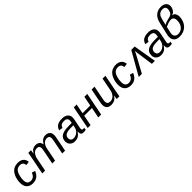

<svg xmlns="http://www.w3.org/2000/svg" viewBox="447 -2437 4149 4149"><g transform="rotate(-45 2521.5 -362.5)"><path d="M229 -60Q330 -60 370 -172L446 -148Q387 10 227 10Q133 10 83 -43Q33 -96 33 -193Q33 -290 68 -374Q104 -459 162 -498.5Q220 -538 305 -538Q389 -538 436.5 -496.5Q484 -455 489 -383L402 -371Q399 -419 373 -444Q347 -469 302 -469Q240 -469 203 -436Q165 -402 144 -331Q123 -260 123 -190Q123 -60 229 -60Z M822 0 883 -310Q895 -371 895 -395Q895 -431 876.5 -450.5Q858 -470 816 -470Q787 -470 762 -457.5Q737 -445 717 -421.5Q697 -398 682.5 -366Q668 -334 662 -295L604 0H517L598 -416Q603 -439 607.5 -467Q612 -495 617 -528H700Q700 -523 694 -490L686 -438H688Q723 -494 759 -516Q795 -538 845 -538Q905 -538 939 -508.5Q973 -479 980 -424Q1021 -488 1060 -513Q1099 -538 1150 -538Q1216 -538 1251.5 -502Q1287 -466 1287 -399Q1287 -383 1284 -363.5Q1281 -344 1276 -319L1214 0H1127L1188 -310Q1200 -371 1200 -395Q1200 -431 1181.5 -450.5Q1163 -470 1121 -470Q1092 -470 1067 -457.5Q1042 -445 1022 -422.5Q1002 -400 987.5 -367.5Q973 -335 967 -296L909 0Z M1786 5Q1740 5 1719.5 -14Q1699 -33 1699 -70L1701 -101H1698Q1678 -71 1657.5 -49.5Q1637 -28 1614.5 -15Q1592 -2 1566 4Q1540 10 1509 10Q1442 10 1398 -31Q1355 -71 1355 -136Q1355 -226 1420 -272.5Q1485 -319 1626 -321L1740 -322Q1749 -370 1749 -384Q1749 -429 1723 -450Q1697 -471 1651 -471Q1593 -471 1563.5 -450.5Q1534 -430 1521 -387L1434 -401Q1456 -473 1509.5 -505.5Q1563 -538 1656 -538Q1741 -538 1789 -499Q1837 -460 1837 -394Q1837 -363 1828 -317L1791 -133Q1789 -121 1787.5 -110.5Q1786 -100 1786 -90Q1786 -54 1826 -54Q1840 -54 1855 -58L1848 -3Q1814 5 1786 5ZM1728 -262 1631 -260Q1573 -258 1539.5 -249Q1506 -240 1488 -226Q1470 -212 1459.5 -191Q1449 -170 1449 -140Q1449 -103 1472.5 -80Q1496 -57 1534 -57Q1569 -57 1599.5 -69Q1630 -81 1653.5 -101Q1677 -121 1693 -147Q1709 -173 1715 -201Z M2096 -528 2053 -305H2288L2332 -528H2420L2317 0H2229L2276 -241H2040L1993 0H1906L2008 -528Z M2642 -528 2580 -213Q2571 -169 2571 -140Q2571 -59 2659 -59Q2720 -59 2767 -105Q2814 -151 2830 -232L2887 -528H2975L2894 -113Q2889 -90 2884.5 -61.5Q2880 -33 2875 0H2792Q2792 -2 2793.5 -11.5Q2795 -21 2797 -37Q2802 -71 2806 -90H2804Q2764 -34 2723 -12.5Q2682 9 2626 9Q2554 9 2517.5 -26.5Q2481 -62 2481 -129Q2481 -163 2491 -209L2553 -528Z M3224 -60Q3325 -60 3365 -172L3441 -148Q3382 10 3222 10Q3128 10 3078 -43Q3028 -96 3028 -193Q3028 -290 3063 -374Q3099 -459 3157 -498.5Q3215 -538 3300 -538Q3384 -538 3431.5 -496.5Q3479 -455 3484 -383L3397 -371Q3394 -419 3368 -444Q3342 -469 3297 -469Q3235 -469 3198 -436Q3160 -402 3139 -331Q3118 -260 3118 -190Q3118 -60 3224 -60Z M3765 -528H3869L3958 0H3867L3818 -343Q3816 -360 3813 -382.5Q3810 -405 3808 -433L3806 -459L3794 -433Q3772 -387 3748 -344L3561 0H3465Z M4418 5Q4372 5 4351.5 -14Q4331 -33 4331 -70L4333 -101H4330Q4310 -71 4289.5 -49.5Q4269 -28 4246.5 -15Q4224 -2 4198 4Q4172 10 4141 10Q4074 10 4030 -31Q3987 -71 3987 -136Q3987 -226 4052 -272.5Q4117 -319 4258 -321L4372 -322Q4381 -370 4381 -384Q4381 -429 4355 -450Q4329 -471 4283 -471Q4225 -471 4195.5 -450.5Q4166 -430 4153 -387L4066 -401Q4088 -473 4141.5 -505.5Q4195 -538 4288 -538Q4373 -538 4421 -499Q4469 -460 4469 -394Q4469 -363 4460 -317L4423 -133Q4421 -121 4419.5 -110.5Q4418 -100 4418 -90Q4418 -54 4458 -54Q4472 -54 4487 -58L4480 -3Q4446 5 4418 5ZM4360 -262 4263 -260Q4205 -258 4171.5 -249Q4138 -240 4120 -226Q4102 -212 4091.5 -191Q4081 -170 4081 -140Q4081 -103 4104.5 -80Q4128 -57 4166 -57Q4201 -57 4231.5 -69Q4262 -81 4285.5 -101Q4309 -121 4325 -147Q4341 -173 4347 -201Z M4913 -432Q4939 -432 4957.5 -421.5Q4976 -411 4988 -392.5Q5000 -374 5006 -349.5Q5012 -325 5012 -297Q5012 -278 5009.5 -258.5Q5007 -239 5002 -219Q4991 -169 4966 -127Q4941 -85 4904 -54.5Q4867 -24 4818.5 -7Q4770 10 4710 10Q4625 10 4582 -32Q4539 -74 4539 -146Q4539 -162 4540.5 -178.5Q4542 -195 4547 -213L4617 -517Q4628 -565 4650 -605.5Q4672 -646 4704 -674.5Q4736 -703 4777.5 -719Q4819 -735 4870 -735Q4914 -735 4945.5 -724Q4977 -713 4997 -694.5Q5017 -676 5026.5 -651.5Q5036 -627 5036 -599Q5036 -581 5031 -558Q5021 -516 4990 -479.5Q4959 -443 4913 -434ZM4627 -190Q4622 -168 4622 -153Q4622 -108 4650 -80Q4678 -52 4726 -52Q4757 -52 4786.5 -62Q4816 -72 4840.5 -91.5Q4865 -111 4883 -140Q4901 -169 4909 -206Q4918 -246 4918 -279Q4918 -329 4896.5 -357.5Q4875 -386 4829 -386Q4791 -386 4747 -371Q4703 -356 4660 -336ZM4672 -387Q4704 -405 4730.5 -415.5Q4757 -426 4789 -432Q4832 -440 4859 -450Q4886 -460 4903 -474Q4920 -488 4929.5 -508Q4939 -528 4945 -556Q4950 -578 4950 -595Q4950 -611 4945.5 -625Q4941 -639 4930.5 -649.5Q4920 -660 4902 -666.5Q4884 -673 4857 -673Q4820 -673 4794 -660Q4768 -647 4750 -626Q4732 -605 4721 -578Q4710 -551 4704 -523Z"/></g></svg>

Font: Libra Sans Modern
Style: Italic
Weight: 400
Italic angle: -12°
Foundry: Stefan Peev, Context Ltd
Version: Version 1.000